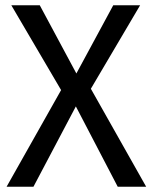

<svg xmlns="http://www.w3.org/2000/svg" viewBox="-20 -709 580 729"><path d="M325 -372 535 0H427L268 -305L107 0H5L212 -367L23 -689H131L270 -430L410 -689H512Z"/></svg>

Font: Fira Sans
Style: Regular
Weight: 400
Designer: Carrois Corporate & Edenspiekermann AG
Foundry: Carrois Corporate GbR & Edenspiekermann AG
Version: Version 4.106;PS 004.106;hotconv 1.0.70;makeotf.lib2.5.58329